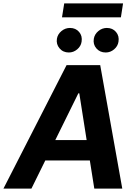

<svg xmlns="http://www.w3.org/2000/svg" viewBox="-42 -1111 810 1131"><path d="M143.1 0H-21.7L350.1 -727.3H548.3L678.3 0H513.5L487.2 -165.8H224.8ZM682.9 -1090.9 670.1 -1008.9H323.2L336.3 -1090.9ZM283.7 -285.9H468.4L425.1 -561.1H419.4ZM580.6 -801.8Q546.5 -801.8 525.7 -826Q505 -850.1 510.7 -883.2Q515.3 -909.8 537.5 -928.1Q559.7 -946.4 587.4 -946.4Q621.4 -946.4 641.5 -922.6Q661.6 -898.8 655.9 -865.1Q652 -838.8 630.1 -820.3Q608.3 -801.8 580.6 -801.8ZM363.3 -801.8Q329.5 -801.8 308.8 -826.2Q288 -850.5 293.3 -883.2Q297.9 -909.8 320.1 -928.1Q342.3 -946.4 370 -946.4Q404.1 -946.4 424.2 -922.6Q444.2 -898.8 438.6 -865.1Q434.7 -838.8 412.8 -820.3Q391 -801.8 363.3 -801.8Z"/></svg>

Font: Karasuma Gothic
Style: Bold Italic
Weight: 700
Italic angle: 9.39998°
Designer: Rasmus Andersson / Ryoko Nishizuka
Foundry: Genbu
Version: Version 1.00